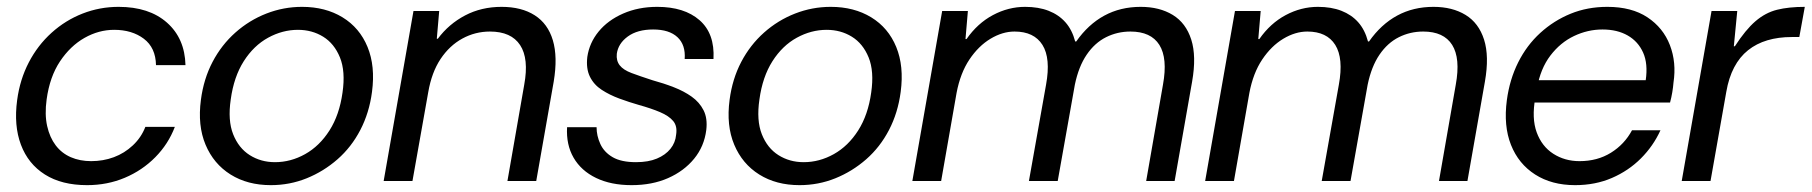

<svg xmlns="http://www.w3.org/2000/svg" viewBox="-20 -528 5284 560"><path d="M234 12Q160 12 111 -19Q62 -50 41 -106Q20 -162 30 -236Q38 -296 64 -346Q90 -396 130.5 -432.5Q171 -469 221 -488.5Q271 -508 326 -508Q415 -508 467 -462Q519 -416 521 -338H435Q434 -389 399.5 -415Q365 -441 313 -441Q268 -441 226.5 -417.5Q185 -394 155 -349Q125 -304 116 -238Q110 -194 117.5 -160.5Q125 -127 142.5 -104Q160 -81 186.5 -69.5Q213 -58 246 -58Q281 -58 312 -69.5Q343 -81 367.5 -104Q392 -127 404 -158H490Q471 -108 433 -69.5Q395 -31 344 -9.5Q293 12 234 12Z M770 12Q702 12 652.5 -19Q603 -50 579.5 -106Q556 -162 566 -237Q574 -298 600 -347.5Q626 -397 666.5 -433Q707 -469 757 -488.5Q807 -508 861 -508Q929 -508 979 -477.5Q1029 -447 1052 -391Q1075 -335 1065 -260Q1057 -199 1031 -149Q1005 -99 964.5 -63.5Q924 -28 874.5 -8Q825 12 770 12ZM782 -55Q828 -55 870 -78.5Q912 -102 941 -147.5Q970 -193 979 -258Q988 -320 971.5 -360.5Q955 -401 922.5 -421Q890 -441 849 -441Q804 -441 762 -418Q720 -395 691 -349.5Q662 -304 653 -238Q644 -177 660 -136.5Q676 -96 708.5 -75.5Q741 -55 782 -55Z M1099 0 1186 -496H1261L1254 -415H1257Q1289 -458 1336.5 -483Q1384 -508 1443 -508Q1501 -508 1539.5 -483.5Q1578 -459 1592.5 -410.5Q1607 -362 1595 -290L1544 0H1460L1509 -281Q1523 -357 1497 -396.5Q1471 -436 1409 -436Q1366 -436 1328.5 -415.5Q1291 -395 1265 -356Q1239 -317 1229 -259L1183 0Z M1822 12Q1762 12 1718.5 -9Q1675 -30 1653 -68Q1631 -106 1634 -157H1720Q1720 -132 1731 -108Q1742 -84 1767 -69.5Q1792 -55 1835 -55Q1871 -55 1896 -65.5Q1921 -76 1935.5 -94Q1950 -112 1952 -135Q1956 -160 1943.5 -175Q1931 -190 1905 -201Q1879 -212 1843 -222Q1815 -230 1786.5 -240.5Q1758 -251 1735 -266Q1712 -281 1700.5 -304.5Q1689 -328 1693 -362Q1699 -403 1726 -436Q1753 -469 1797.5 -488.5Q1842 -508 1897 -508Q1976 -508 2020.5 -469Q2065 -430 2061 -356H1977Q1980 -397 1956 -419.5Q1932 -442 1885 -442Q1839 -442 1811 -421.5Q1783 -401 1779 -371Q1777 -351 1787.5 -337.5Q1798 -324 1822 -315Q1846 -306 1883 -294Q1916 -285 1945.5 -273.5Q1975 -262 1997.5 -246Q2020 -230 2032 -206.5Q2044 -183 2040 -149Q2034 -101 2004.5 -65Q1975 -29 1928.5 -8.5Q1882 12 1822 12Z M2312 12Q2244 12 2194.5 -19Q2145 -50 2121.5 -106Q2098 -162 2108 -237Q2116 -298 2142 -347.5Q2168 -397 2208.5 -433Q2249 -469 2299 -488.5Q2349 -508 2403 -508Q2471 -508 2521 -477.5Q2571 -447 2594 -391Q2617 -335 2607 -260Q2599 -199 2573 -149Q2547 -99 2506.5 -63.5Q2466 -28 2416.5 -8Q2367 12 2312 12ZM2324 -55Q2370 -55 2412 -78.5Q2454 -102 2483 -147.5Q2512 -193 2521 -258Q2530 -320 2513.5 -360.5Q2497 -401 2464.5 -421Q2432 -441 2391 -441Q2346 -441 2304 -418Q2262 -395 2233 -349.5Q2204 -304 2195 -238Q2186 -177 2202 -136.5Q2218 -96 2250.5 -75.5Q2283 -55 2324 -55Z M2641 0 2728 -496H2803L2796 -414H2799Q2831 -460 2876 -484Q2921 -508 2970 -508Q3009 -508 3038.5 -496.5Q3068 -485 3087.5 -463Q3107 -441 3116 -407H3119Q3154 -457 3201 -482.5Q3248 -508 3307 -508Q3362 -508 3400.5 -484.5Q3439 -461 3454.5 -412.5Q3470 -364 3457 -290L3406 0H3323L3372 -281Q3386 -358 3361.5 -397Q3337 -436 3277 -436Q3239 -436 3206 -419.5Q3173 -403 3149.5 -368.5Q3126 -334 3115 -281L3065 0H2981L3031 -281Q3045 -358 3020.5 -397Q2996 -436 2939 -436Q2904 -436 2869 -415Q2834 -394 2807.5 -354.5Q2781 -315 2770 -257L2725 0Z M3495 0 3582 -496H3657L3650 -414H3653Q3685 -460 3730 -484Q3775 -508 3824 -508Q3863 -508 3892.5 -496.5Q3922 -485 3941.5 -463Q3961 -441 3970 -407H3973Q4008 -457 4055 -482.5Q4102 -508 4161 -508Q4216 -508 4254.5 -484.5Q4293 -461 4308.5 -412.5Q4324 -364 4311 -290L4260 0H4177L4226 -281Q4240 -358 4215.5 -397Q4191 -436 4131 -436Q4093 -436 4060 -419.5Q4027 -403 4003.5 -368.5Q3980 -334 3969 -281L3919 0H3835L3885 -281Q3899 -358 3874.5 -397Q3850 -436 3793 -436Q3758 -436 3723 -415Q3688 -394 3661.5 -354.5Q3635 -315 3624 -257L3579 0Z M4574 12Q4506 12 4457.5 -19Q4409 -50 4387 -105.5Q4365 -161 4375 -236Q4383 -296 4408 -346Q4433 -396 4472.5 -432Q4512 -468 4561 -488Q4610 -508 4668 -508Q4739 -508 4785 -477.5Q4831 -447 4850.5 -396.5Q4870 -346 4861 -287Q4860 -274 4857.5 -259Q4855 -244 4851 -229H4437L4448 -294H4780Q4787 -342 4772.5 -374.5Q4758 -407 4727.5 -424.5Q4697 -442 4654 -442Q4611 -442 4571 -423Q4531 -404 4502 -366Q4473 -328 4463 -271L4458 -243Q4447 -183 4462 -142Q4477 -101 4510.5 -79.5Q4544 -58 4587 -58Q4639 -58 4678.5 -82.5Q4718 -107 4740 -148H4823Q4802 -102 4766 -66Q4730 -30 4681.5 -9Q4633 12 4574 12Z M4885 0 4972 -496H5047L5037 -393H5040Q5071 -441 5100 -466Q5129 -491 5163 -499.5Q5197 -508 5244 -508L5228 -420H5206Q5167 -420 5135 -410.5Q5103 -401 5078.5 -381.5Q5054 -362 5038 -331.5Q5022 -301 5015 -260L4969 0Z"/></svg>

Font: DM Sans 36pt
Style: Italic
Weight: 400
Italic angle: -10°
Designer: Colophon Foundry, Jonny Pinhorn
Foundry: Colophon Foundry
Version: Version 4.004;gftools[0.9.30]